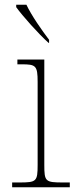

<svg xmlns="http://www.w3.org/2000/svg" viewBox="-20 -786 320 806"><path d="M184 -606H186V-619C157 -657 112 -721 91 -766H48V-756C73 -721 143 -642 184 -606ZM31 0H273V-20H245C170 -20 166 -24 166 -94V-536H53V-516H71C130 -516 138 -511 138 -442V-94C138 -24 133 -20 61 -20H31Z"/></svg>

Font: Noto Serif Sinhala Thin
Style: Regular
Weight: 100
Designer: Jelle Bosma - Monotype Design Team
Foundry: Monotype Imaging Inc.
Version: Version 2.007